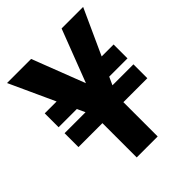

<svg xmlns="http://www.w3.org/2000/svg" viewBox="-202 -839 958 958"><g transform="rotate(-45 277.5 -360.0)"><path d="M204 0V-294L9 -720H179L339 -306H235L394 -720H546L352 -294V0ZM35 -242V-340H521V-242ZM243 -382H35V-480H206ZM375 -480H521V-382H335Z"/></g></svg>

Font: Instrument Sans SemiCondensed
Style: Bold
Weight: 700
Width: 4
Designer: Rodrigo Fuenzalida
Foundry: fragTYPE
Version: Version 1.000;gftools[0.9.28]